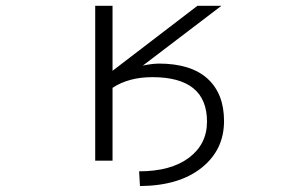

<svg xmlns="http://www.w3.org/2000/svg" viewBox="-20 -542 1040 649"><path d="M360.4 -302.7 647.5 -522.5H728.5L462.9 -320.3Q489.3 -326.2 516.6 -327.1Q625 -327.1 681.2 -276.4Q737.3 -225.6 737.3 -132.8Q737.3 -35.2 661.1 25.4Q585 85.9 453.1 86.9L450.2 37.1Q557.6 37.1 618.7 -8.8Q679.7 -54.7 679.7 -130.9Q679.7 -281.2 495.1 -281.2Q415 -281.2 360.4 -245.1V1H301.8V-522.5H360.4Z"/></svg>

Font: Gen Shin Gothic Monospace Light
Style: Regular
Weight: 300
Designer: [Source Han Sans]
Ryoko NISHIZUKA  (kana & ideographs); Paul D. Hunt (Latin, Greek & Cyrillic); Wenlong ZHANG  (bopomofo
Version: Version 1.002.20150607